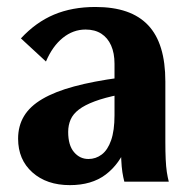

<svg xmlns="http://www.w3.org/2000/svg" viewBox="-20 -529 546 559"><path d="M183.4 10Q115.9 10 74.3 -27.1Q32.7 -64.2 32.7 -125.2Q32.7 -162.4 50 -191.1Q67.2 -219.7 103.5 -240.9Q139.8 -262.2 195.6 -277.3Q251.4 -292.4 327.9 -302.7V-253.4Q284.6 -244.8 255.6 -233.9Q226.7 -223.1 209.7 -210.1Q192.7 -197.2 185.6 -180.8Q178.5 -164.4 178.5 -144.9Q178.5 -106 195.5 -86.1Q212.4 -66.1 237.4 -66.1Q259 -66.1 276.3 -79.2Q293.7 -92.4 303.5 -120.6Q313.4 -148.9 313.4 -193.6V-343.3Q313.4 -374.3 303.5 -396.6Q293.7 -418.8 275 -430.9Q256.2 -443 229.1 -443Q192.9 -443 162.9 -418.8Q132.9 -394.7 113.8 -349.9L40.9 -417.2Q84.4 -464.2 137.3 -486.5Q190.2 -508.7 257.7 -508.7Q309.6 -508.7 347.9 -495.5Q386.2 -482.2 411.3 -455.6Q436.5 -428.9 448.9 -388.1Q461.4 -347.4 461.4 -291.6V-116.1Q461.4 -86.9 462.4 -65.4Q463.4 -43.8 465.7 -28.3Q468.1 -12.8 471.4 0H342Q338.7 -12.6 336.3 -27.8Q334 -43 333 -64.4Q332 -85.8 332 -115L349.8 -106.4Q328.1 -51.1 287.5 -20.6Q246.9 10 183.4 10Z"/></svg>

Font: Sutasoma
Style: Regular
Weight: 400
Designer: Izhar Fathurrohim, Akbar Rohmanto, Arusyal Khofiqoini
Foundry: Kiwari Kolektiv
Version: Version 1.102